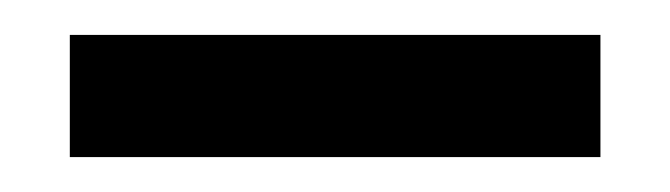

<svg xmlns="http://www.w3.org/2000/svg" viewBox="-20 -704 384 110"><path d="M20 -684V-614H324V-684Z"/></svg>

Font: Telex Regular
Style: Regular
Weight: 400
Designer: Andres Torresi
Foundry: Andres Torresi
Version: Version 1.001